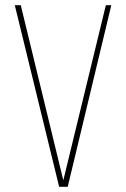

<svg xmlns="http://www.w3.org/2000/svg" viewBox="-20 -720 486 740"><path d="M37 -700H60L224 -25L388 -700H409L241 0H208Z"/></svg>

Font: TypoPRO Bebas Neue
Style: Regular
Weight: 300
Designer: Ryoichi Tsunekawa
Foundry: Ryoichi Tsunekawa
Version: Version 001.003